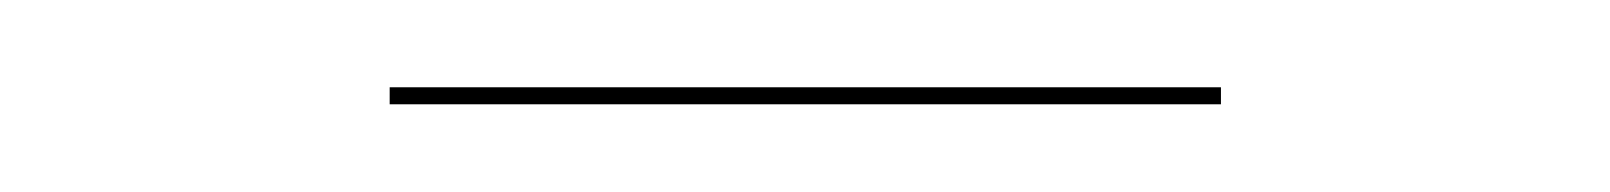

<svg xmlns="http://www.w3.org/2000/svg" viewBox="-20 -334 369 44"><path d="M69.3 -310.1V-314H259.8V-310.1Z"/></svg>

Font: Fira Sans Compressed Four
Style: Regular
Weight: 100
Width: 1
Designer: Carrois Corporate & Edenspiekermann AG
Foundry: Carrois Corporate GbR & Edenspiekermann AG
Version: Version 4.203;PS 004.203;hotconv 1.0.88;makeotf.lib2.5.64775